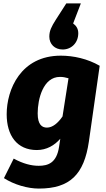

<svg xmlns="http://www.w3.org/2000/svg" viewBox="-20 -876 616 1121"><path d="M346 -587C396 -587 437 -625 437 -682C437 -708 425 -726 407 -739L452 -856H367L306 -761C280 -720 268 -696 268 -662C268 -618 300 -587 346 -587ZM335 -551C101 -551 19 -353 19 -209C19 -85 79 0 195 0C252 0 298 -27 332 -66L325 -20C311 76 260 92 206 92C163 92 115 80 60 50L3 164C62 202 141 225 207 225C388 225 471 143 499 -50L562 -492C491 -533 409 -551 335 -551ZM330 -427C349 -427 362 -424 380 -419L345 -196C318 -157 287 -131 254 -131C226 -131 200 -147 200 -214C200 -298 232 -427 330 -427Z"/></svg>

Font: Fira Sans ExtraBold
Style: Italic
Weight: 800
Italic angle: -8°
Designer: bBox Type GmbH & Carrois Corporate GbR & Edenspiekermann AG
Foundry: bBox Type GmbH & Carrois Corporate GbR & Edenspiekermann AG
Version: Version 4.301;PS 004.301;hotconv 1.0.88;makeotf.lib2.5.64775